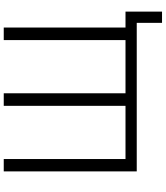

<svg xmlns="http://www.w3.org/2000/svg" viewBox="50 -800 885 1025"><g transform="rotate(-90 492.5 -287.5)"><path d="M883 135V0H90V-710H156V-60H440V-710H507V-60H791V-710H858V-60H943V135Z"/></g></svg>

Font: Rising Sun Light
Style: Regular
Weight: 300
Designer: Matt McInerney, Pablo Impallari, Rodrigo Fuenzalida (Raleway font), Stephen Hutchings (Greek), Cristiano Sobral (main ch
Foundry: The Rising Sun Project Authors
Version: Version 4.327; ttfautohint (v1.8.4.7-5d5b-dirty)